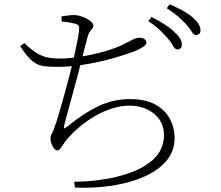

<svg xmlns="http://www.w3.org/2000/svg" viewBox="-20 -841 1040 905"><path d="M770 -661Q754 -679 732.5 -700Q711 -721 679 -741L694 -761Q730 -743 757 -725.5Q784 -708 800 -692Q820 -674 828.5 -660Q837 -646 837 -630Q837 -619 831 -613.5Q825 -608 816 -608Q805 -608 796 -624.5Q787 -641 770 -661ZM857 -727Q838 -747 818 -764.5Q798 -782 766 -802L780 -821Q816 -805 843 -790Q870 -775 887 -760Q907 -742 916 -727.5Q925 -713 925 -698Q925 -687 919 -681.5Q913 -676 904 -676Q893 -676 883.5 -692Q874 -708 857 -727ZM95 -638Q126 -608 150.5 -592.5Q175 -577 200.5 -571Q226 -565 259 -565Q308 -565 364.5 -574.5Q421 -584 473.5 -599Q526 -614 560 -631Q587 -645 605 -654Q623 -663 637 -663Q644 -663 650 -661.5Q656 -660 660.5 -657Q665 -654 667.5 -649.5Q670 -645 670 -639Q670 -629 651 -617.5Q632 -606 608 -597Q588 -590 551 -578Q514 -566 465.5 -554Q417 -542 361 -534Q305 -526 248 -526Q217 -526 195 -528Q173 -530 154.5 -539Q136 -548 117.5 -567.5Q99 -587 75 -623ZM271 -739 270 -764Q285 -766 300 -768Q315 -770 329 -770Q347 -770 368.5 -762Q390 -754 405 -742.5Q420 -731 420 -720Q420 -712 415 -706Q410 -700 404 -692.5Q398 -685 394 -671Q388 -649 380.5 -620.5Q373 -592 362 -548Q355 -520 345 -481.5Q335 -443 323.5 -401.5Q312 -360 302 -323Q292 -286 285 -260Q280 -241 282 -237Q284 -233 303 -249Q371 -305 442 -339.5Q513 -374 593 -374Q665 -374 711.5 -348.5Q758 -323 780.5 -281Q803 -239 803 -190Q803 -138 775.5 -98Q748 -58 700.5 -29.5Q653 -1 592 16Q531 33 464.5 39.5Q398 46 333 43L330 16Q389 15 435.5 9Q482 3 516 -4Q611 -27 662.5 -59.5Q714 -92 733.5 -128.5Q753 -165 753 -200Q753 -248 730 -279.5Q707 -311 670.5 -327Q634 -343 592 -343Q550 -343 509 -330Q468 -317 429.5 -295Q391 -273 357 -244.5Q323 -216 295 -184Q289 -177 281 -164.5Q273 -152 265.5 -142Q258 -132 250 -132Q243 -132 235.5 -140.5Q228 -149 223 -161.5Q218 -174 218 -187Q218 -200 223.5 -209Q229 -218 239 -247Q248 -271 259.5 -311Q271 -351 283.5 -396Q296 -441 306.5 -481.5Q317 -522 323 -547Q330 -576 336.5 -607.5Q343 -639 348 -665.5Q353 -692 353 -704Q354 -717 349 -722Q344 -727 332 -730Q320 -733 305 -735.5Q290 -738 271 -739Z"/></svg>

Font: Noto Serif TC
Style: Regular
Weight: 200
Designer: Ryoko NISHIZUKA 西塚涼子 (kana & ideographs); Frank Grießhammer (Latin, Greek & Cyrillic); Wenlong ZHANG 张文龙 (bopomofo); San
Foundry: Adobe
Version: Version 2.001;hotconv 1.1.0;makeotfexe 2.6.0